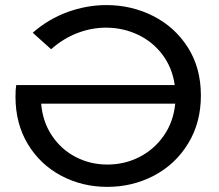

<svg xmlns="http://www.w3.org/2000/svg" viewBox="-20 -728 863 756"><path d="M41 -347.2Q41 -377.9 43.9 -393.1H668Q658.2 -461.9 619.6 -512.9Q581.1 -564 522.5 -591.6Q463.9 -619.1 397 -619.1Q340.8 -619.1 285.4 -598.1Q230 -577.1 181.2 -534.2L108.9 -599.1Q170.9 -653.3 246.3 -680.7Q321.8 -708 398.9 -708Q498 -708 583 -665Q668 -622.1 719.5 -541.5Q771 -460.9 771 -352.1Q771 -245.1 720.9 -163.1Q670.9 -81.1 586.4 -36.6Q502 7.8 402.8 7.8Q303.7 7.8 220.9 -36.1Q138.2 -80.1 89.6 -160.6Q41 -241.2 41 -347.2ZM142.1 -319.8Q147.9 -249 184.1 -194.6Q220.2 -140.1 277.6 -110.1Q335 -80.1 402.8 -80.1Q471.2 -80.1 529.5 -110.1Q587.9 -140.1 625.5 -194.6Q663.1 -249 669.9 -319.8Z"/></svg>

Font: Montserrat Medium
Style: Regular
Weight: 500
Designer: Julieta Ulanovsky
Foundry: Julieta Ulanovsky
Version: Version 7.200